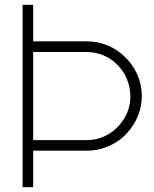

<svg xmlns="http://www.w3.org/2000/svg" viewBox="-20 -770 635 790"><path d="M563.5 -375Q563.5 -333 548 -294.2Q532.5 -255.5 504 -224Q474.5 -190 429 -169.5Q384.5 -150 338.5 -150H116.5V0H73V-750H116.5V-600H338.5Q380 -600 419 -584.5Q459.5 -569 492.5 -537.5Q526 -506 544.8 -463.8Q563.5 -421.5 563.5 -375ZM516.5 -371Q516.5 -410 502.5 -444Q488.5 -478 461.5 -505Q437.5 -529 404.8 -542.5Q372 -556 338.5 -556H116.5V-193.5H338.5Q377.5 -193.5 413 -210.8Q448.5 -228 474 -258.5Q494 -282.5 505.2 -311.5Q516.5 -340.5 516.5 -371Z"/></svg>

Font: Russisch Sans ExtraLight
Style: Regular
Weight: 200
Width: 4
Designer: Michael Sharanda (font) & Cristiano Sobral (main changes)
Foundry: Michael Sharanda
Version: Version 2.00;September 8, 2020;FontCreator 13.0.0.2681 64-bi